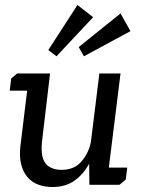

<svg xmlns="http://www.w3.org/2000/svg" viewBox="-20 -742 568 771"><path d="M491 -69 485 -21 460 0H339L338 -85Q315 -42 279 -16.5Q243 9 191 9Q160 9 134 -0.5Q108 -10 90.5 -30.5Q73 -51 65 -82Q57 -113 62 -156L89 -378H19L25 -427L49 -447H181L150 -185Q141 -117 161 -88.5Q181 -60 228 -60Q278 -60 307 -93.5Q336 -127 345 -172L379 -447H464L417 -69ZM317 -516 296 -553 464 -688 504 -617ZM207 -516 174 -541 291 -722 354 -673Z"/></svg>

Font: Zilla Slab Medium
Style: Regular
Weight: 500
Designer: Typotheque.com
Foundry: Typotheque type foundry
Version: Version 1.1; 2017